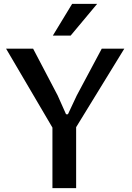

<svg xmlns="http://www.w3.org/2000/svg" viewBox="-20 -965 678 985"><path d="M370.6 -312.5V0H249V-310.5L11.2 -715.3H149.9L275.9 -475.1L318.8 -378.9H328.6L373.5 -474.6L502 -715.3H617.7ZM251 -782.2 350.1 -945.3H478.5L342.3 -782.2Z"/></svg>

Font: Proza Libre
Style: Medium
Weight: 500
Designer: Jasper de Waard
Foundry: Jasper de Waard
Version: Version 1.000; ttfautohint (v1.4.1.8-43bc)